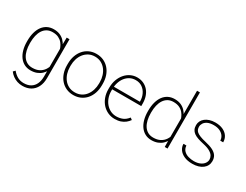

<svg xmlns="http://www.w3.org/2000/svg" viewBox="-89 -1379 2844 2221"><g transform="rotate(30 1333.0 -269.0)"><path d="M432.1 -528.3H469.7V-8.3Q469.7 59.6 444.8 109.1Q419.9 158.7 374.3 185.3Q328.6 211.9 265.1 211.9Q229 211.9 196 201.2Q163.1 190.4 135.5 170.2Q107.9 149.9 87.9 122.6L111.8 98.1Q143.1 136.7 179.9 156.7Q216.8 176.8 263.2 176.8Q317.9 176.8 355 154.3Q392.1 131.8 411.1 90.6Q430.2 49.3 430.2 -7.3V-412.1ZM56.6 -259.3V-269.5Q56.6 -331.5 70.3 -381.1Q84 -430.7 109.9 -465.6Q135.7 -500.5 173.1 -519.3Q210.4 -538.1 257.8 -538.1Q302.2 -538.1 336.7 -524.2Q371.1 -510.3 396.7 -484.6Q422.4 -459 438.7 -424.6Q455.1 -390.1 463.4 -348.6V-166.5Q457 -129.9 441.4 -97.9Q425.8 -65.9 399.9 -41.7Q374 -17.6 338.4 -3.9Q302.7 9.8 256.8 9.8Q210 9.8 172.9 -9.8Q135.7 -29.3 109.9 -64.9Q84 -100.6 70.3 -149.9Q56.6 -199.2 56.6 -259.3ZM96.2 -269.5V-259.3Q96.2 -209 106.2 -166.5Q116.2 -124 136.5 -92.8Q156.7 -61.5 188 -43.9Q219.2 -26.4 260.7 -26.4Q314.5 -26.4 351.1 -45.9Q387.7 -65.4 409.7 -97.7Q431.6 -129.9 440.4 -168.9V-341.3Q435.1 -366.2 423.8 -394.3Q412.6 -422.4 392.3 -446.8Q372.1 -471.2 340.3 -486.6Q308.6 -502 261.7 -502Q219.7 -502 188.2 -484.4Q156.7 -466.8 136.5 -435.5Q116.2 -404.3 106.2 -361.8Q96.2 -319.3 96.2 -269.5Z M594.7 -254.9V-273.4Q594.7 -331.5 611.6 -379.9Q628.4 -428.2 659.2 -463.6Q689.9 -499 732.7 -518.6Q775.4 -538.1 827.6 -538.1Q879.9 -538.1 922.9 -518.6Q965.8 -499 996.8 -463.6Q1027.8 -428.2 1044.4 -379.9Q1061 -331.5 1061 -273.4V-254.9Q1061 -196.8 1044.4 -148.4Q1027.8 -100.1 997.1 -64.7Q966.3 -29.3 923.6 -9.8Q880.9 9.8 828.6 9.8Q775.9 9.8 733.2 -9.8Q690.4 -29.3 659.4 -64.7Q628.4 -100.1 611.6 -148.4Q594.7 -196.8 594.7 -254.9ZM633.8 -273.4V-254.9Q633.8 -209 646.7 -167.7Q659.7 -126.5 684.6 -94.5Q709.5 -62.5 745.6 -44.2Q781.7 -25.9 828.6 -25.9Q874.5 -25.9 910.6 -44.2Q946.8 -62.5 971.4 -94.5Q996.1 -126.5 1009 -167.7Q1022 -209 1022 -254.9V-273.4Q1022 -318.4 1009 -359.4Q996.1 -400.4 971.2 -432.6Q946.3 -464.8 910.2 -483.6Q874 -502.4 827.6 -502.4Q781.2 -502.4 745.4 -483.6Q709.5 -464.8 684.3 -432.6Q659.2 -400.4 646.5 -359.4Q633.8 -318.4 633.8 -273.4Z M1381.8 9.8Q1332 9.8 1289.6 -9.5Q1247.1 -28.8 1215.3 -63.7Q1183.6 -98.6 1165.8 -146.5Q1147.9 -194.3 1147.9 -251.5V-272.9Q1147.9 -332 1165.8 -380.6Q1183.6 -429.2 1214.4 -464.6Q1245.1 -500 1285.4 -519Q1325.7 -538.1 1371.6 -538.1Q1418 -538.1 1455.6 -521Q1493.2 -503.9 1520 -473.1Q1546.9 -442.4 1561 -399.9Q1575.2 -357.4 1575.2 -306.2V-273.4H1172.4V-309.1H1536.6V-315.4Q1536.1 -365.2 1516.4 -407.7Q1496.6 -450.2 1460 -476.3Q1423.3 -502.4 1371.6 -502.4Q1330.1 -502.4 1296.1 -484.9Q1262.2 -467.3 1237.8 -436.3Q1213.4 -405.3 1200.2 -363.5Q1187 -321.8 1187 -272.9V-251.5Q1187 -204.6 1201.7 -163.6Q1216.3 -122.6 1242.7 -91.6Q1269 -60.5 1304.7 -43Q1340.3 -25.4 1382.8 -25.4Q1428.7 -25.4 1466.8 -41.5Q1504.9 -57.6 1536.1 -98.1L1561.5 -79.1Q1543.9 -53.7 1519 -33.7Q1494.1 -13.7 1460.2 -2Q1426.3 9.8 1381.8 9.8Z M2045.4 -102.5V-750H2084V0H2046.9ZM1671.4 -259.3V-269.5Q1671.4 -331.5 1685.1 -381.1Q1698.7 -430.7 1724.6 -465.6Q1750.5 -500.5 1787.8 -519.3Q1825.2 -538.1 1872.6 -538.1Q1917 -538.1 1951.7 -524.2Q1986.3 -510.3 2011.7 -484.6Q2037.1 -459 2053.5 -424.6Q2069.8 -390.1 2077.6 -348.6V-166.5Q2071.8 -129.9 2055.9 -97.9Q2040 -65.9 2014.4 -41.7Q1988.8 -17.6 1953.1 -3.9Q1917.5 9.8 1871.6 9.8Q1824.7 9.8 1787.6 -9.8Q1750.5 -29.3 1724.6 -64.9Q1698.7 -100.6 1685.1 -149.9Q1671.4 -199.2 1671.4 -259.3ZM1710.9 -269.5V-259.3Q1710.9 -209 1720.9 -166.5Q1731 -124 1751.2 -92.8Q1771.5 -61.5 1802.5 -43.9Q1833.5 -26.4 1875.5 -26.4Q1929.2 -26.4 1966.3 -45.9Q2003.4 -65.4 2025.6 -97.7Q2047.9 -129.9 2056.6 -168.9V-341.3Q2051.3 -366.2 2039.8 -394.3Q2028.3 -422.4 2008.1 -446.8Q1987.8 -471.2 1955.6 -486.6Q1923.3 -502 1876.5 -502Q1834 -502 1803 -484.4Q1772 -466.8 1751.5 -435.5Q1731 -404.3 1720.9 -361.8Q1710.9 -319.3 1710.9 -269.5Z M2568.4 -131.3Q2568.4 -154.8 2555.9 -177.7Q2543.5 -200.7 2510.5 -220.7Q2477.5 -240.7 2415 -254.4Q2370.6 -264.2 2336.7 -275.9Q2302.7 -287.6 2279.8 -304.4Q2256.8 -321.3 2245.4 -344.7Q2233.9 -368.2 2233.9 -400.9Q2233.9 -429.2 2246.1 -454.1Q2258.3 -479 2282 -497.8Q2305.7 -516.6 2338.9 -527.3Q2372.1 -538.1 2414.1 -538.1Q2474.1 -538.1 2516.8 -518.3Q2559.6 -498.5 2582.5 -464.1Q2605.5 -429.7 2605.5 -384.3H2566.4Q2566.4 -415 2548.8 -441.9Q2531.2 -468.8 2497.3 -485.6Q2463.4 -502.4 2414.1 -502.4Q2364.3 -502.4 2333 -487.3Q2301.8 -472.2 2287.4 -449Q2272.9 -425.8 2272.9 -401.9Q2272.9 -382.8 2278.6 -366.5Q2284.2 -350.1 2300.3 -336.4Q2316.4 -322.8 2346.7 -310.3Q2377 -297.9 2425.3 -287.1Q2488.8 -272.9 2528.8 -252.7Q2568.8 -232.4 2587.9 -203.4Q2606.9 -174.3 2606.9 -132.3Q2606.9 -101.1 2593.8 -75Q2580.6 -48.8 2555.9 -29.8Q2531.2 -10.7 2496.1 -0.5Q2460.9 9.8 2418 9.8Q2353 9.8 2307.9 -11Q2262.7 -31.7 2239.5 -65.9Q2216.3 -100.1 2216.3 -139.6H2255.4Q2258.8 -96.2 2283.9 -71.3Q2309.1 -46.4 2345.5 -36.1Q2381.8 -25.9 2418 -25.9Q2467.3 -25.9 2500.7 -41.3Q2534.2 -56.6 2551.3 -80.8Q2568.4 -105 2568.4 -131.3Z"/></g></svg>

Font: Roboto ExtraLight
Style: Regular
Weight: 250
Designer: Christian Robertson
Foundry: Google
Version: Version 3.009; 2024